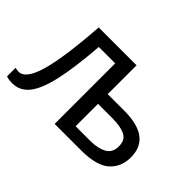

<svg xmlns="http://www.w3.org/2000/svg" viewBox="-97 -782 1036 1036"><g transform="rotate(45 421.0 -264.5)"><path d="M459 -536V-316H583Q688 -316 738.5 -277.5Q789 -239 789 -164Q789 -89 739 -44.5Q689 0 573 0H370V-462H245Q232 -293 209 -190Q186 -87 148.5 -40Q111 7 54 7Q22 7 7 0V-65Q12 -64 19 -62.5Q26 -61 33 -61Q87 -61 120 -176.5Q153 -292 170 -536ZM567 -242H459V-71H570Q628 -71 664.5 -91Q701 -111 701 -159Q701 -207 666.5 -224.5Q632 -242 567 -242Z"/></g></svg>

Font: Go Noto Kurrent-Regular
Style: Regular
Weight: 400
Designer: Monotype Design Team
Foundry: Monotype Imaging Inc.
Version: Version 2.012; ttfautohint (v1.8.4.7-5d5b)